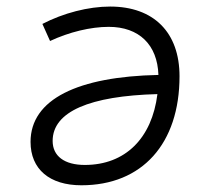

<svg xmlns="http://www.w3.org/2000/svg" viewBox="-20 -547 626 577"><path d="M306.6 -466.3C397.9 -466.3 453.1 -412.6 456.1 -321.8C214.4 -316.9 71.8 -249 71.8 -120.6C71.8 -38.6 128.9 9.8 224.6 9.8C407.2 9.8 519.5 -115.2 519.5 -317.9C519.5 -449.7 441.9 -527.3 311 -527.3C245.6 -527.3 170.4 -507.8 107.4 -475.1L130.4 -423.8C188 -450.7 252.4 -466.3 306.6 -466.3ZM453.1 -264.2C436.5 -131.3 356.4 -51.3 234.9 -51.3C173.3 -51.3 138.2 -78.1 138.2 -123.5C138.2 -211.9 250.5 -258.8 453.1 -264.2Z"/></svg>

Font: Cascadia Code NF Light
Style: Italic
Weight: 300
Italic angle: -10°
Monospace: yes
Designer: Aaron Bell
Foundry: Saja Typeworks
Version: Version 2404.023